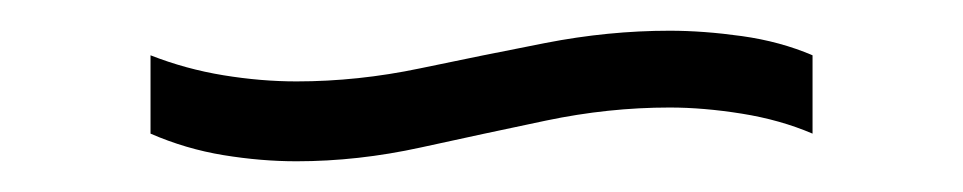

<svg xmlns="http://www.w3.org/2000/svg" viewBox="-20 -413 627 125"><path d="M173 -308Q150 -308 125.5 -312Q101 -316 78 -326V-377Q101 -368 125.5 -364Q150 -360 173 -360Q213 -360 253.5 -368.5Q294 -377 335 -385Q376 -393 416 -393Q438 -393 463 -389.5Q488 -386 509 -377V-326Q488 -335 463 -339Q438 -343 416 -343Q376 -343 335.5 -334.5Q295 -326 254 -317Q213 -308 173 -308Z"/></svg>

Font: Pathway Extreme 8pt Thin 12pt ExtraLight
Style: Regular
Weight: 250
Version: Version 1.001;gftools[0.9.26]